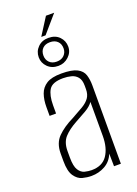

<svg xmlns="http://www.w3.org/2000/svg" viewBox="-151 -853 657 922"><g transform="rotate(-20 177.0 -392.0)"><path d="M151 7Q129 7 105.5 1Q82 -5 65 -29.5Q48 -54 48 -106V-145Q48 -198 79 -229Q110 -260 161 -285Q196 -304 219.5 -318Q243 -332 255.5 -349.5Q268 -367 268 -394V-412Q268 -441 255.5 -456Q243 -471 223.5 -476Q204 -481 182 -481Q127 -481 110 -453.5Q93 -426 93 -375V-333H60V-378Q60 -415 70 -443.5Q80 -472 106 -488.5Q132 -505 182 -505Q236 -505 262 -491.5Q288 -478 295.5 -454Q303 -430 303 -401V0H268L267 -65Q253 -29 221 -11Q189 7 151 7ZM161 -19Q216 -19 241.5 -56.5Q267 -94 267 -155V-329Q254 -310 226.5 -294Q199 -278 171 -263Q129 -240 106 -214.5Q83 -189 83 -145V-112Q83 -67 95.5 -47.5Q108 -28 126.5 -23.5Q145 -19 161 -19ZM182 -544Q149 -544 128 -565Q107 -586 107 -615Q107 -645 128 -666Q149 -687 182 -687Q217 -687 237.5 -666Q258 -645 258 -615Q258 -586 235.5 -565Q213 -544 182 -544ZM182 -566Q206 -566 220 -580Q234 -594 234 -615Q234 -638 220 -651.5Q206 -665 182 -665Q158 -665 144.5 -651.5Q131 -638 131 -615Q131 -594 144.5 -580Q158 -566 182 -566ZM152 -703 208 -791H250L174 -703Z"/></g></svg>

Font: Alumni Sans ExtraLight
Style: Regular
Weight: 250
Version: Version 1.018